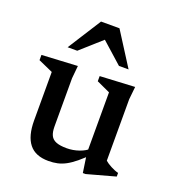

<svg xmlns="http://www.w3.org/2000/svg" viewBox="-127 -779 808 891"><g transform="rotate(20 276.5 -334.0)"><path d="M183.5 -149.5Q183.5 -121.5 191.5 -105Q199.5 -88.5 218.8 -81Q238 -73.5 271 -73.5Q302 -73.5 331.8 -84Q361.5 -94.5 377 -110.5L394.5 -89Q364.5 -59 340.8 -39.5Q317 -20 296.5 -9Q276 2 255.5 6.5Q235 11 211 11Q146.5 11 115.8 -27.8Q85 -66.5 85 -143.5V-382.5L13 -414.5V-440.5L189.5 -450L183.5 -387.5ZM381 9 367 -85.5V-384.5L300.5 -415V-440.5L472.5 -449.5L466 -386.5V-83Q471 -78.5 479 -73Q487 -67.5 496.8 -62.5Q506.5 -57.5 516.2 -53.5Q526 -49.5 534.5 -47.5V-29.5L394.5 9ZM115 -515.5 220 -680.5H311L416 -515.5H368.5L253 -618.5H278L162.5 -515.5Z"/></g></svg>

Font: Newsreader 16pt Medium
Style: Regular
Weight: 500
Designer: Hugues Gentile
Foundry: Production Type
Version: Version 1.003